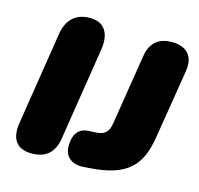

<svg xmlns="http://www.w3.org/2000/svg" viewBox="-101 -789 942 907"><g transform="rotate(15 370.0 -335.0)"><path d="M128 10C199 10 238 -25 249 -97L320 -548C333 -628 304 -680 231 -680C160 -680 119 -639 108 -567L37 -116C24 -36 54 10 128 10ZM380 8 411 6C594 -6 655 -74 678 -215L733 -555C745 -627 708 -670 635 -670C569 -670 531 -638 520 -572L465 -227C458 -182 438 -166 394 -164L366 -163C314 -161 291 -130 289 -74C287 -20 324 12 380 8Z"/></g></svg>

Font: SN Pro Black
Style: Italic
Weight: 900
Italic angle: -9°
Designer: Tobias Whetton
Foundry: Supernotes
Version: Version 1.001;Glyphs 3.2 (3249)